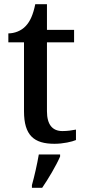

<svg xmlns="http://www.w3.org/2000/svg" viewBox="-20 -679 407 920"><path d="M241 10C283 10 326 0 344 -8V-58C323 -54 303 -51 279 -51C232 -51 205 -81 205 -146V-476H335V-536H205V-659H149C139 -610 125 -577 103 -554C82 -531 49 -519 20 -519V-476H95V-146C95 -30 143 10 241 10ZM133 208V221H182C211 179 250 113 268 71V61H166C158 108 145 165 133 208Z"/></svg>

Font: Noto Serif Yezidi Medium
Style: Regular
Weight: 500
Designer: Dalton Maag Ltd
Foundry: Dalton Maag Ltd
Version: Version 1.001